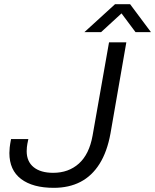

<svg xmlns="http://www.w3.org/2000/svg" viewBox="-20 -889 744 921"><path d="M238 12Q137 12 81 -30.5Q25 -73 25 -155Q25 -167 26.5 -181.5Q28 -196 33 -222H116Q110 -195 109 -183Q108 -171 108 -164Q108 -114 141.5 -87Q175 -60 235 -60Q309 -60 358.5 -104.5Q408 -149 424 -238L503 -686H586L510 -249Q494 -161 457.5 -103Q421 -45 366 -16.5Q311 12 238 12ZM385 -735 532 -869H604L704 -735H630L547 -846H586L465 -735Z"/></svg>

Font: Archivo SemiExpanded Light
Style: Italic
Weight: 300
Width: 6
Italic angle: -10°
Designer: Hector Gatti
Foundry: Omnibus-Type
Version: Version 2.001